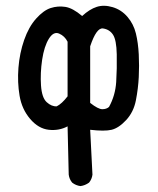

<svg xmlns="http://www.w3.org/2000/svg" viewBox="-20 -501 540 656"><path d="M254.9 134.8Q239.3 132.8 226.6 123Q216.8 111.3 214.8 95.7L210.9 -69.3Q181.6 -53.7 146.5 -57.6Q111.3 -61.5 83 -94.7Q54.7 -127.9 46.9 -173.8Q39.1 -219.7 43 -269.5Q46.9 -319.3 62.5 -364.3Q78.1 -409.2 103.5 -437.5Q128.9 -465.8 153.3 -473.6Q177.7 -481.4 203.1 -477.5Q228.5 -473.6 260.7 -446.3Q286.1 -469.7 310.5 -477.5Q335 -485.4 364.7 -476.6Q394.5 -467.8 415.5 -443.4Q436.5 -418.9 444.3 -386.7Q452.1 -354.5 454.1 -315.4Q456.1 -276.4 454.1 -237.3Q452.1 -198.2 444.3 -158.2Q436.5 -118.2 411.1 -90.8Q385.7 -63.5 361.3 -57.6Q336.9 -51.8 288.1 -57.6L295.9 95.7Q293.9 111.3 284.2 123Q270.5 132.8 254.9 134.8ZM352.5 -135.7Q374 -174.8 377 -220.7Q379.9 -266.6 378.9 -315.4Q377.9 -364.3 366.2 -382.3Q354.5 -400.4 332 -403.8Q309.6 -407.2 288.1 -342.8V-149.4Q315.4 -127.9 329.6 -127.9Q343.8 -127.9 352.5 -135.7ZM173.8 -137.7Q191.4 -146.5 210.9 -171.9V-358.4Q201.2 -377.9 182.1 -386.2Q163.1 -394.5 147 -368.7Q130.9 -342.8 124 -296.9Q117.2 -251 120.1 -209Q123 -167 139.6 -151.9Q156.2 -136.7 173.8 -137.7Z"/></svg>

Font: JasonHandwriting4
Style: Regular
Weight: 400
Version: Version 1.01.21